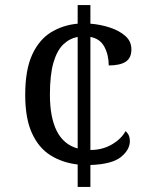

<svg xmlns="http://www.w3.org/2000/svg" viewBox="-20 -734 599 754"><path d="M285 -88Q225 -95 178.5 -124Q132 -153 105.5 -211Q79 -269 79 -361Q79 -460 106.5 -519.5Q134 -579 181 -607.5Q228 -636 285 -641V-714H335V-641Q374 -638 411 -626Q448 -614 472 -593Q496 -572 496 -540Q496 -506 473.5 -491.5Q451 -477 407 -477Q407 -518 390 -550Q373 -582 335 -589V-145Q382 -145 419 -166.5Q456 -188 473 -219Q490 -205 490 -180Q490 -146 455 -117.5Q420 -89 335 -86V0H285ZM285 -589Q253 -583 228.5 -559.5Q204 -536 190 -488.5Q176 -441 176 -362Q176 -273 203 -219.5Q230 -166 285 -151Z"/></svg>

Font: Noto Serif Dives Akuru
Style: Regular
Weight: 400
Designer: Fernando Caro
Foundry: Fernando Caro
Version: Version 2.000; ttfautohint (v1.8.4.7-5d5b)